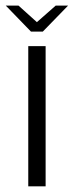

<svg xmlns="http://www.w3.org/2000/svg" viewBox="-47 -658 260 678"><path d="M52.8 0V-495H114.1V0ZM62.4 -546.4 -26.6 -638.2H18.4L83.3 -579.8L149.7 -638.2H193.4L104.1 -546.4Z"/></svg>

Font: Alumni Sans SC Thin
Style: Regular
Weight: 100
Designer: Robert E. Leuschke
Foundry: Robert E. Leuschke
Version: Version 1.018